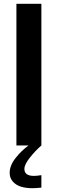

<svg xmlns="http://www.w3.org/2000/svg" viewBox="-20 -757 301 999"><path d="M65.4 0V-737.3H195.3V0Q165 25.9 136 62.3Q106.9 98.6 106.9 122.1Q106.9 158.2 156.7 158.2Q171.9 158.2 195.3 154.3V219.2Q168 222.2 148.4 222.2Q115.7 222.2 90.1 214.6Q64.5 207 47.4 188.5Q30.3 169.9 30.3 142.1Q30.3 104 61.3 64.9Q92.3 25.9 128.4 0Z"/></svg>

Font: Epilogue SemiBold
Style: Regular
Weight: 600
Designer: Tyler Finck
Foundry: Etcetera Type Co
Version: Version 2.112